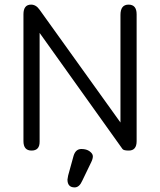

<svg xmlns="http://www.w3.org/2000/svg" viewBox="-20 -648 696 835"><path d="M337.9 137.7Q325.2 167 304.7 167Q273.4 167 273.4 132.8Q273.4 132.8 276.4 115.2L299.8 30.3Q308.6 0 334 0Q356.4 0 370.1 10.3Q383.8 20.5 383.8 31.7Q383.8 43 377 56.6ZM540 6.8Q517.6 6.8 512.7 0L152.3 -504.9V-31.2Q152.3 6.8 117.2 6.8Q82 6.8 82 -34.2V-585.9Q82 -627.9 115.2 -627.9Q136.7 -627.9 152.3 -605.5L503.9 -115.2V-583Q503.9 -627.9 539.1 -627.9Q574.2 -627.9 574.2 -585.9V-34.2Q574.2 6.8 540 6.8Z"/></svg>

Font: Jura
Style: DemiBold
Weight: 600
Version: Version 2.5